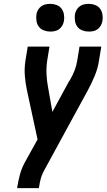

<svg xmlns="http://www.w3.org/2000/svg" viewBox="-20 -977 554 997"><path d="M182 0H69L70 -7Q75 -39 83.5 -70.5Q92 -102 108 -132L175 -253L120 -508Q112 -545 109 -583.5Q106 -622 112 -662L124 -735H237L225 -662Q220 -627 221.5 -593Q223 -559 229 -527L252 -396L338 -554Q340 -556 340.5 -557.5Q341 -559 342 -560L343 -561Q357 -585 367 -610.5Q377 -636 381 -662L393 -735H506L494 -662Q488 -622 472 -583.5Q456 -545 436 -508L206 -86Q196 -67 191 -47Q186 -27 183 -7ZM441 -813Q424 -813 408 -819Q392 -825 382 -838Q372 -851 369.5 -868Q367 -885 369 -902Q371 -914 377.5 -925.5Q384 -937 394.5 -944.5Q405 -952 417 -954.5Q429 -957 441 -957Q458 -957 474 -951Q490 -945 499.5 -932Q509 -919 512 -902Q515 -885 512 -868Q510 -856 503.5 -844.5Q497 -833 487 -825.5Q477 -818 465 -815.5Q453 -813 441 -813ZM241 -813Q224 -813 208 -819Q192 -825 182 -838Q172 -851 169.5 -868Q167 -885 169 -902Q171 -914 177.5 -925.5Q184 -937 194.5 -944.5Q205 -952 217 -954.5Q229 -957 241 -957Q258 -957 274 -951Q290 -945 299.5 -932Q309 -919 312 -902Q315 -885 312 -868Q310 -856 303.5 -844.5Q297 -833 287 -825.5Q277 -818 265 -815.5Q253 -813 241 -813Z"/></svg>

Font: Iosevka Term Curly Oblique
Style: Bold
Weight: 700
Italic angle: -9°
Designer: Belleve Invis
Foundry: Belleve Invis
Version: Version 32.3.0